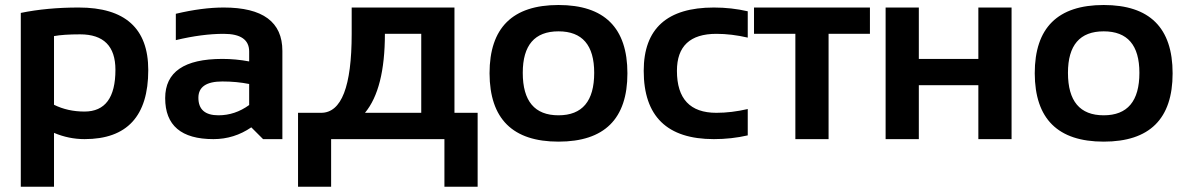

<svg xmlns="http://www.w3.org/2000/svg" viewBox="-20 -542 4618 748"><path d="M190.4 -133.8Q243.7 -107.4 309.1 -107.4Q429.7 -107.4 429.7 -270Q429.7 -408.2 292 -408.2Q227.1 -408.2 190.4 -401.4ZM61 -491.7Q163.1 -512.7 286.6 -512.7Q557.6 -512.7 557.6 -269Q557.6 0 309.6 0Q248 0 190.4 -24.4V185.5H61Z M623.5 -159.7Q623.5 -312.5 846.2 -312.5Q898.4 -312.5 950.7 -302.7V-341.3Q950.7 -410.2 851.6 -410.2Q767.6 -410.2 665 -385.7V-488.3Q767.6 -512.7 851.6 -512.7Q1080.1 -512.7 1080.1 -343.8V0H1004.9L959 -45.9Q892.1 0 811.5 0Q623.5 0 623.5 -159.7ZM846.2 -224.6Q752.9 -224.6 752.9 -161.1Q752.9 -92.8 831.1 -92.8Q895.5 -92.8 950.7 -132.8V-214.8Q901.9 -224.6 846.2 -224.6Z M1401.9 -102.5H1621.1V-410.2H1479.5Q1479.5 -195.8 1401.9 -102.5ZM1141.1 185.5V-102.5H1231Q1350.1 -102.5 1350.1 -410.2V-512.7H1750.5V-102.5H1840.8V185.5H1711.4V0H1270V185.5Z M1887.2 -256.3Q1887.2 -522.5 2155.8 -522.5Q2424.3 -522.5 2424.3 -256.3Q2424.3 9.8 2155.8 9.8Q1888.2 9.8 1887.2 -256.3ZM2155.8 -92.8Q2294.9 -92.8 2294.9 -258.3Q2294.9 -419.9 2155.8 -419.9Q2016.6 -419.9 2016.6 -258.3Q2016.6 -92.8 2155.8 -92.8Z M2893.1 -14.6Q2829.6 0 2761.2 0Q2487.8 0 2487.8 -266.1Q2487.8 -512.7 2761.2 -512.7Q2829.6 -512.7 2893.1 -498V-395.5Q2829.6 -410.2 2771 -410.2Q2617.2 -410.2 2617.2 -266.1Q2617.2 -102.5 2771 -102.5Q2829.6 -102.5 2893.1 -117.2Z M3369.1 -512.7V-410.2H3208V0H3078.6V-410.2H2917.5V-512.7Z M3430.2 0V-512.7H3559.6V-312.5H3791.5V-512.7H3920.9V0H3791.5V-210H3559.6V0Z M4011.2 -256.3Q4011.2 -522.5 4279.8 -522.5Q4548.3 -522.5 4548.3 -256.3Q4548.3 9.8 4279.8 9.8Q4012.2 9.8 4011.2 -256.3ZM4279.8 -92.8Q4418.9 -92.8 4418.9 -258.3Q4418.9 -419.9 4279.8 -419.9Q4140.6 -419.9 4140.6 -258.3Q4140.6 -92.8 4279.8 -92.8Z"/></svg>

Font: Voltera
Style: Bold
Weight: 700
Designer: Bernd Montag
Version: Version 1.301